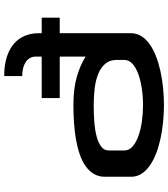

<svg xmlns="http://www.w3.org/2000/svg" viewBox="36 -819 793 905"><g transform="rotate(-90 432.5 -366.5)"><path d="M389.6 -417Q467.3 -417 522.9 -400.9Q578.6 -384.8 618.2 -359.4V-481.4H422.9V-566.4H618.2V-594.7Q618.2 -610.4 611.1 -622.3Q604 -634.3 591.6 -642.3Q579.1 -650.4 562.5 -654.3Q545.9 -658.2 526.4 -658.2V-743.2Q578.1 -743.2 616.2 -731Q654.3 -718.8 679.2 -697Q704.1 -675.3 716.3 -645.5Q728.5 -615.7 728.5 -581.1V-566.4H801.8V-481.4H728.5V-145.5Q728.5 -119.1 714.8 -97.2Q701.2 -75.2 677 -57.9Q652.8 -40.5 620.1 -27.8Q587.4 -15.1 549.8 -6.8Q512.2 1.5 471.2 5.6Q430.2 9.8 389.6 9.8Q349.1 9.8 308.3 5.6Q267.6 1.5 230 -6.8Q192.4 -15.1 159.9 -27.8Q127.4 -40.5 103.3 -57.9Q79.1 -75.2 65.4 -96.9Q51.8 -118.7 51.8 -145.5V-268.6Q51.8 -298.3 65.4 -321Q79.1 -343.8 103.3 -360.4Q127.4 -377 159.9 -387.9Q192.4 -398.9 230 -405.3Q267.6 -411.6 308.3 -414.3Q349.1 -417 389.6 -417ZM175.8 -176.8Q175.8 -154.3 194.6 -137.9Q213.4 -121.6 243.9 -110.6Q274.4 -99.6 312.5 -94.2Q350.6 -88.9 389.6 -88.9Q430.7 -88.9 469 -94.7Q507.3 -100.6 537.1 -111.6Q566.9 -122.6 584.7 -138.9Q602.5 -155.3 602.5 -176.8V-212.9Q602.5 -245.6 584.7 -266.6Q566.9 -287.6 537.1 -299.8Q507.3 -312 469 -316.7Q430.7 -321.3 389.6 -321.3Q350.6 -321.3 312.5 -318.6Q274.4 -315.9 243.9 -308.1Q213.4 -300.3 194.6 -286.4Q175.8 -272.5 175.8 -250Z"/></g></svg>

Font: Revalia
Style: Regular
Weight: 400
Designer: Johan Kallas, Mihkel Virkus
Foundry: Johan Kallas, Mihkel Virkus
Version: Version 1.001